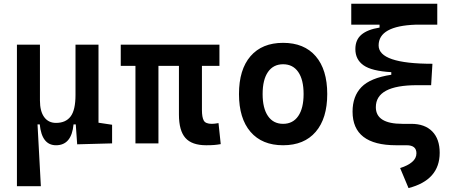

<svg xmlns="http://www.w3.org/2000/svg" viewBox="-20 -752 2384 1007"><path d="M273.9 9.8Q199.2 9.8 188.5 -99.6H176.8L194.3 224.6H68.8V-517.6H189.5V-224.6Q189.5 -168.5 211.7 -137.9Q233.9 -107.4 273.9 -107.4Q324.7 -107.4 350.3 -141.1Q376 -174.8 376 -253.9V-517.6H496.6V-108.4L567.9 -97.7V0L384.8 4.9L377.4 -99.6H365.7Q355.5 9.8 273.9 9.8Z M1061.5 9.8Q986.3 9.8 952.4 -28.6Q918.5 -66.9 918.5 -151.4V-406.7H811V0H690.4V-406.7H613.3V-517.6H1130.9V-406.7H1039.1V-175.8Q1039.1 -137.2 1048.6 -119.9Q1058.1 -102.5 1090.8 -102.5Q1098.6 -102.5 1106.9 -103.5Q1115.2 -104.5 1126 -106.4L1137.7 3.9Q1118.2 7.3 1102.3 8.5Q1086.4 9.8 1061.5 9.8Z M1464.8 9.8Q1354.5 9.8 1293.9 -60.5Q1233.4 -130.9 1233.4 -258.8Q1233.4 -387.2 1293.9 -457.3Q1354.5 -527.3 1464.8 -527.3Q1575.2 -527.3 1635.7 -457.3Q1696.3 -387.2 1696.3 -258.8Q1696.3 -130.9 1635.7 -60.5Q1575.2 9.8 1464.8 9.8ZM1464.8 -102.5Q1516.1 -102.5 1544.2 -143.3Q1572.3 -184.1 1572.3 -258.8Q1572.3 -334 1544.2 -374.5Q1516.1 -415 1464.8 -415Q1413.6 -415 1385.5 -374.5Q1357.4 -334 1357.4 -258.8Q1357.4 -184.1 1385.5 -143.3Q1413.6 -102.5 1464.8 -102.5Z M2057.6 9.8Q1829.1 9.8 1829.1 -166.5Q1829.1 -247.1 1875.7 -295.2Q1922.4 -343.3 2032.2 -359.9V-373.5Q1929.2 -379.4 1886.5 -409.7Q1843.8 -439.9 1843.8 -494.6Q1843.8 -543 1875.5 -570.1Q1907.2 -597.2 1970.7 -607.4V-622.6H1822.3V-732.4H2273.4V-622.6H2160.2Q1965.8 -615.7 1965.8 -513.7Q1965.8 -417.5 2248 -417.5L2241.2 -305.2H2167Q1951.2 -305.2 1951.2 -189.9Q1951.2 -102.5 2090.3 -102.5H2136.7Q2208 -102.5 2247.1 -62.7Q2286.1 -22.9 2286.1 49.3Q2286.1 192.4 2122.6 234.4L2078.6 129.4Q2119.1 116.7 2141.6 97.4Q2164.1 78.1 2164.1 51.8Q2164.1 9.8 2112.8 9.8Z"/></svg>

Font: CaskaydiaCove NF SemiBold
Style: Regular
Weight: 600
Designer: Aaron Bell
Foundry: Saja Typeworks
Version: Version 2111.001; VTT 6.35;Nerd Fonts 3.2.1